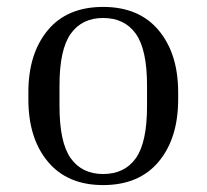

<svg xmlns="http://www.w3.org/2000/svg" viewBox="-20 -525 597 555"><path d="M495 -258V-238Q495 -125 438.5 -57.5Q382 10 278 10Q175 10 118.5 -57.5Q62 -125 62 -238V-258Q62 -370 118 -437.5Q174 -505 278 -505Q382 -505 438.5 -437.5Q495 -370 495 -258ZM405 -278Q405 -382 372.5 -427.5Q340 -473 278 -473Q217 -473 184.5 -427.5Q152 -382 152 -278V-218Q152 -113 184.5 -67.5Q217 -22 278 -22Q340 -22 372.5 -67.5Q405 -113 405 -218Z"/></svg>

Font: Inria Serif
Style: Regular
Weight: 400
Designer: Black Foundry Team
Foundry: Black Foundry
Version: Version 1.000; ttfautohint (v1.8.3)